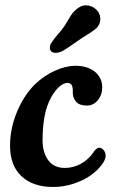

<svg xmlns="http://www.w3.org/2000/svg" viewBox="-20 -706 442 738"><path d="M275.4 -546.4Q238.8 -520.5 223.4 -511.7Q208 -502.9 193.8 -502.9Q183.1 -502.9 177 -508.5Q170.9 -514.2 171.9 -523.9Q171.9 -528.8 173.6 -533.7Q175.3 -538.6 180.2 -545.4Q185.1 -552.2 188.2 -556.6Q191.4 -561 200.4 -571.5Q209.5 -582 214.4 -587.9Q227.5 -604 240 -625.7Q252.4 -647.5 258.3 -654.8Q284.2 -685.5 309.6 -685.5Q332.5 -685.5 349.4 -669.9Q366.2 -654.3 365.7 -630.9Q364.7 -610.8 349.1 -596.2Q338.4 -586.9 313.2 -571.3Q288.1 -555.7 275.4 -546.4ZM270.5 -453.1Q316.4 -453.1 344.7 -430.2Q373 -407.2 373 -369.6Q373 -341.8 356.2 -321Q339.4 -300.3 314 -300.3Q285.2 -300.3 272.5 -314.9Q259.8 -329.6 259.8 -349.6Q260.7 -368.7 256.1 -377.9Q251.5 -387.2 239.3 -387.2Q221.7 -387.2 202.6 -367.9Q183.6 -348.6 168.9 -316.4Q143.6 -260.3 143.6 -167Q143.6 -120.1 165.3 -90.3Q187 -60.5 229 -60.5Q262.2 -60.5 291.3 -76.7Q320.3 -92.8 338.4 -119.6Q350.6 -138.2 361.3 -138.2Q371.6 -138.2 378.9 -128.4Q386.2 -118.7 386.2 -107.9Q386.2 -92.3 370.6 -71.8Q355 -51.3 329.3 -32.5Q303.7 -13.7 264.6 -0.5Q225.6 12.7 184.1 12.7Q106.9 12.7 62.7 -28.6Q18.6 -69.8 18.6 -145.5Q18.6 -210.4 44.2 -273.4Q69.8 -336.4 112.3 -379.9Q147.9 -414.6 190.2 -433.8Q232.4 -453.1 270.5 -453.1Z"/></svg>

Font: Cooper* SemiBold
Style: Italic
Weight: 600
Italic angle: -7°
Designer: Owen Earl
Foundry: indestructible type*
Version: Version 0.001